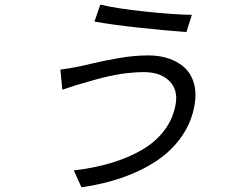

<svg xmlns="http://www.w3.org/2000/svg" viewBox="-20 -767 996 828"><path d="M737.9 -320Q747.9 -380.3 709.9 -418.1Q671.9 -456 599.4 -456Q579.5 -456 558.6 -454.4Q537.6 -452.8 520.8 -450.8Q503.9 -448.9 482.2 -444.8Q460.6 -440.7 448.2 -438Q435.7 -435.4 414.2 -429.7Q392.8 -424 385.1 -421.9Q377.5 -419.7 356.7 -413.7Q335.9 -407.7 333.5 -407Q317.8 -403.4 248.9 -380L240.4 -467Q275.9 -470.9 328.8 -481.9Q338.8 -484 373.4 -492.2Q408 -500.4 431.1 -505Q454.2 -509.6 488.6 -515.8Q523.1 -522 555.9 -525Q588.8 -528.1 619.3 -528.1Q669.7 -528.1 710.2 -513.8Q750.7 -499.6 778.1 -473.4Q805.4 -447.1 816.6 -406.8Q827.8 -366.5 819.6 -317.1Q807.2 -242.2 764.7 -180.2Q722.3 -118.3 656.8 -74.4Q591.3 -30.5 509.4 -1.8Q427.6 27 331.3 40.8L298.3 -32Q388.1 -42.6 462.4 -65.2Q536.6 -87.7 595.2 -122.5Q653.8 -157.3 690.7 -207.4Q727.6 -257.5 737.9 -320ZM412.6 -747.2Q483.3 -730.1 607.4 -717Q731.5 -703.8 807.5 -703.1L784.1 -628.9Q695 -634.9 577.1 -647.9Q459.2 -660.9 387.4 -674Z"/></svg>

Font: Karasuma Gothic
Style: Italic
Weight: 400
Italic angle: -9.39999°
Designer: Rasmus Andersson / Ryoko Nishizuka
Foundry: Genbu
Version: Version 1.00